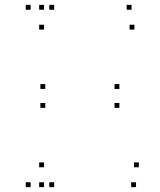

<svg xmlns="http://www.w3.org/2000/svg" viewBox="-20 -760 660 790"><path d="M202.8 -720V-740H182.8V-720ZM106 -720V-740H86V-720ZM106 10V-10H86V10ZM202.8 10V-10H182.8V10ZM161.2 -71.8V-91.8H141.2V-71.8ZM161.2 10V-10H141.2V10ZM539.7 10V-10H519.7V10ZM551.3 -71.8V-91.8H531.3V-71.8ZM166.2 -394V-414H146.2V-394ZM166.2 -316.2V-336.2H146.2V-316.2ZM471.2 -316.2V-336.2H451.2V-316.2ZM471.2 -394V-414H451.2V-394ZM521.3 -720V-740H501.3V-720ZM161.2 -720V-740H141.2V-720ZM161.2 -638.2V-658.2H141.2V-638.2ZM533 -638.2V-658.2H513V-638.2Z"/></svg>

Font: Monaspace Krypton Dots Var
Style: Regular
Weight: 400
Designer: Riley Cran and the Lettermatic Team
Version: Version 1.100 (Monaspace Krypton Dots)